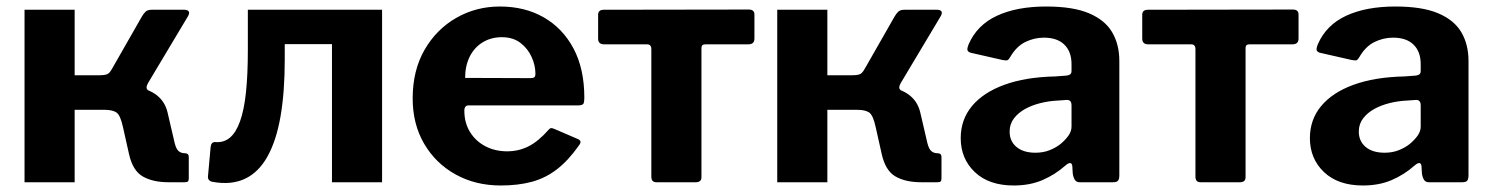

<svg xmlns="http://www.w3.org/2000/svg" viewBox="-20 -560 4588 590"><path d="M55.4 0V-530H209.4V-328.8H313.7L375 -294.7Q425.8 -291.9 456 -271.6Q486.1 -251.4 494.8 -214.8L516.8 -120.3Q521.4 -101.9 529.1 -95.5Q536.7 -89.2 547.2 -89.2Q560.1 -89.2 560.1 -77.9V-12.4Q560.1 -5.1 557.6 -2.6Q555 0 547.7 0H497.8Q449.3 0 418.5 -17.9Q387.6 -35.7 376.2 -87.7L357.9 -169.4Q349.9 -206.6 337.5 -214.6Q325.1 -222.5 302 -222.5H209.4V0ZM286.3 -267.5V-328.8Q307.3 -328.8 313.8 -334.7Q320.4 -340.6 327.4 -354.1L415.4 -508.2Q420.9 -518 427.2 -524Q433.5 -530 446 -530H546.4Q557 -530 560.1 -524.6Q563.3 -519.2 557 -509L434.9 -304.8Q430.5 -297 430.4 -291Q430.4 -285 437.7 -281Z M633.7 -1.1Q618.7 -3.9 619 -17.1L627.3 -108.7Q629 -124.1 641.8 -123.4Q667.9 -121.4 686.5 -137Q705.2 -152.7 717.6 -187.2Q730.1 -221.8 735.8 -276Q741.6 -330.3 741.6 -405.4V-530H1154.1V0H1000.1V-424.3H855V-376.2Q855 -277 842 -202.1Q828.9 -127.2 801.8 -78.9Q774.8 -30.5 732.9 -10.7Q691 9.1 633.7 -1.1Z M1406.9 -220Q1406.9 -182.6 1424.3 -154.4Q1441.7 -126.2 1471.5 -110.6Q1501.3 -95 1538.1 -95Q1573.9 -95 1604.3 -110.4Q1634.8 -125.9 1666.1 -161.6Q1669.8 -165.9 1673 -166.4Q1676.2 -166.9 1684.2 -163.5L1755.6 -132.8Q1770.2 -126.7 1758.8 -112.8Q1726.5 -66.9 1691.6 -39.9Q1656.7 -12.9 1614.5 -1.4Q1572.3 10 1518.9 10Q1441.1 10 1379.9 -24Q1318.6 -58 1283.3 -118.4Q1248.1 -178.9 1248.1 -257.4Q1248.1 -343.3 1284.5 -406.7Q1321 -470.1 1382.1 -505.1Q1443.1 -540 1516 -540Q1592.7 -540 1650.8 -506.7Q1709 -473.4 1742.3 -411.1Q1775.6 -348.7 1775.6 -259.7Q1775.6 -248.8 1773.6 -242.8Q1771.5 -236.9 1759.1 -236.2H1419.3Q1413.5 -236.2 1410.2 -232Q1406.9 -227.9 1406.9 -220ZM1608.3 -319.9Q1618.6 -319.9 1622 -322.6Q1625.3 -325.2 1625.3 -333.9Q1625.3 -359 1613.7 -384.8Q1602.1 -410.5 1579.4 -428.1Q1556.6 -445.7 1522.1 -445.7Q1488.9 -445.7 1462.9 -429.7Q1437 -413.8 1423.1 -385.4Q1409.3 -357.1 1409.3 -320.6Z M2278.8 -423.7H2146.8Q2135.5 -423.7 2135.5 -412.5V-15.3Q2135.5 0 2118.1 0H1996.8Q1981.5 0 1981.5 -17.4V-408.9Q1981.5 -423.7 1968.8 -423.7H1836.8Q1818 -423.7 1818 -441.1V-514.7Q1818 -530 1835.4 -530L2280.9 -530.7Q2298.3 -530.7 2298.3 -515.4V-441.1Q2298.3 -423.7 2278.8 -423.7Z M2368.4 0V-530H2522.4V-328.8H2626.7L2688 -294.7Q2738.8 -291.9 2769 -271.6Q2799.1 -251.4 2807.8 -214.8L2829.8 -120.3Q2834.4 -101.9 2842.1 -95.5Q2849.7 -89.2 2860.2 -89.2Q2873.1 -89.2 2873.1 -77.9V-12.4Q2873.1 -5.1 2870.6 -2.6Q2868 0 2860.7 0H2810.8Q2762.3 0 2731.5 -17.9Q2700.6 -35.7 2689.2 -87.7L2670.9 -169.4Q2662.9 -206.6 2650.5 -214.6Q2638.1 -222.5 2615 -222.5H2522.4V0ZM2599.3 -267.5V-328.8Q2620.3 -328.8 2626.8 -334.7Q2633.4 -340.6 2640.4 -354.1L2728.4 -508.2Q2733.9 -518 2740.2 -524Q2746.5 -530 2759 -530H2859.4Q2870 -530 2873.1 -524.6Q2876.3 -519.2 2870 -509L2747.9 -304.8Q2743.5 -297 2743.4 -291Q2743.4 -285 2750.7 -281Z M3253 -50.6Q3222 -23.2 3183.3 -6.6Q3144.7 10 3095.1 10Q3018.9 10 2975.6 -31.1Q2932.2 -72.3 2932.2 -135.7Q2932.2 -192.4 2966.8 -234.1Q3001.5 -275.8 3066.4 -299.5Q3131.4 -323.1 3222 -325.1L3257.1 -327.7Q3262.3 -328 3267.5 -330.8Q3272.7 -333.6 3272.7 -342V-363Q3272.7 -401.3 3250.7 -422.8Q3228.8 -444.3 3187.8 -444.3Q3157.9 -444.3 3130.5 -430.8Q3103 -417.2 3084 -384.3Q3080.3 -377.5 3076.5 -375.4Q3072.7 -373.4 3061.9 -375.4L2961.6 -398.2Q2956 -400.2 2953.4 -404.7Q2950.8 -409.2 2956.6 -423.9Q2982.2 -483 3043.4 -511.5Q3104.6 -540 3194.8 -540Q3277.5 -540 3326.6 -519.1Q3375.7 -498.3 3397.7 -460.7Q3419.6 -423.1 3419.6 -372.7V-22.1Q3419.6 -9.7 3415.7 -4.9Q3411.7 0 3400.3 0H3297.5Q3287.1 0 3282.5 -8.1Q3277.8 -16.1 3276.4 -27.5L3275.1 -50Q3272.4 -67.7 3253 -50.6ZM3272.7 -236.1Q3272.7 -253.5 3258 -252.9L3229.6 -250.9Q3204.1 -249.8 3177.9 -243.4Q3151.8 -237 3130.5 -225.4Q3109.2 -213.7 3095.9 -196.4Q3082.5 -179.1 3082.5 -155.8Q3082.5 -125.9 3103.7 -108.3Q3124.9 -90.7 3161.7 -90.7Q3186.5 -90.7 3206.4 -98.9Q3226.2 -107 3239.9 -118.3Q3254.4 -130.6 3263.6 -143.7Q3272.7 -156.8 3272.7 -171V-236.1Z M3950.8 -423.7H3818.8Q3807.5 -423.7 3807.5 -412.5V-15.3Q3807.5 0 3790.1 0H3668.8Q3653.5 0 3653.5 -17.4V-408.9Q3653.5 -423.7 3640.8 -423.7H3508.8Q3490 -423.7 3490 -441.1V-514.7Q3490 -530 3507.4 -530L3952.9 -530.7Q3970.3 -530.7 3970.3 -515.4V-441.1Q3970.3 -423.7 3950.8 -423.7Z M4326 -50.6Q4295 -23.2 4256.3 -6.6Q4217.7 10 4168.1 10Q4091.9 10 4048.6 -31.1Q4005.2 -72.3 4005.2 -135.7Q4005.2 -192.4 4039.8 -234.1Q4074.5 -275.8 4139.4 -299.5Q4204.4 -323.1 4295 -325.1L4330.1 -327.7Q4335.3 -328 4340.5 -330.8Q4345.7 -333.6 4345.7 -342V-363Q4345.7 -401.3 4323.7 -422.8Q4301.8 -444.3 4260.8 -444.3Q4230.9 -444.3 4203.5 -430.8Q4176 -417.2 4157 -384.3Q4153.3 -377.5 4149.5 -375.4Q4145.7 -373.4 4134.9 -375.4L4034.6 -398.2Q4029 -400.2 4026.4 -404.7Q4023.8 -409.2 4029.6 -423.9Q4055.2 -483 4116.4 -511.5Q4177.6 -540 4267.8 -540Q4350.5 -540 4399.6 -519.1Q4448.7 -498.3 4470.7 -460.7Q4492.6 -423.1 4492.6 -372.7V-22.1Q4492.6 -9.7 4488.7 -4.9Q4484.7 0 4473.3 0H4370.5Q4360.1 0 4355.5 -8.1Q4350.8 -16.1 4349.4 -27.5L4348.1 -50Q4345.4 -67.7 4326 -50.6ZM4345.7 -236.1Q4345.7 -253.5 4331 -252.9L4302.6 -250.9Q4277.1 -249.8 4250.9 -243.4Q4224.8 -237 4203.5 -225.4Q4182.2 -213.7 4168.9 -196.4Q4155.5 -179.1 4155.5 -155.8Q4155.5 -125.9 4176.7 -108.3Q4197.9 -90.7 4234.7 -90.7Q4259.5 -90.7 4279.4 -98.9Q4299.2 -107 4312.9 -118.3Q4327.4 -130.6 4336.6 -143.7Q4345.7 -156.8 4345.7 -171V-236.1Z"/></svg>

Font: Libre Franklin Thin
Style: Regular
Weight: 100
Designer: Pablo Impallari, Rodrigo Fuenzalida, Nhung Nguyen
Foundry: Impallari Type
Version: Version 3.000